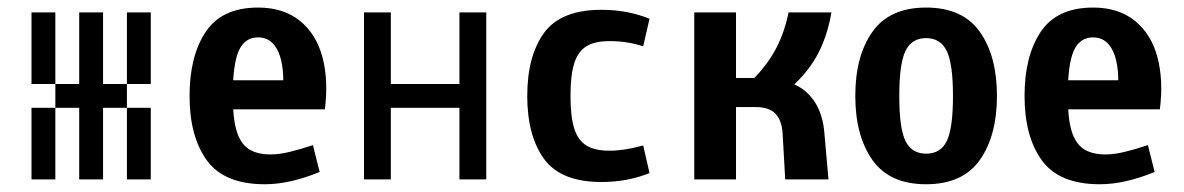

<svg xmlns="http://www.w3.org/2000/svg" viewBox="-20 -470 3102 503"><path d="M250 -437.5V-375H187.5V-437.5ZM250 -375V-312.5H187.5V-375ZM250 -312.5V-250H187.5V-312.5ZM250 -250V-187.5H187.5V-250ZM250 -187.5V-125H187.5V-187.5ZM250 -125V-62.5H187.5V-125ZM250 -62.5V0H187.5V-62.5ZM375 -62.5V0H312.5V-62.5ZM375 -125V-62.5H312.5V-125ZM375 -187.5V-125H312.5V-187.5ZM125 -187.5V-125H62.5V-187.5ZM125 -125V-62.5H62.5V-125ZM125 -62.5V0H62.5V-62.5ZM375 -437.5V-375H312.5V-437.5ZM375 -375V-312.5H312.5V-375ZM125 -375V-312.5H62.5V-375ZM125 -437.5V-375H62.5V-437.5ZM187.5 -250V-187.5H125V-250ZM125 -312.5V-250H62.5V-312.5ZM375 -312.5V-250H312.5V-312.5ZM312.5 -250V-187.5H250V-250Z M656.2 -450.2Q722.7 -450.2 765.6 -415.5Q808.6 -380.9 824.7 -320.3Q840.8 -259.8 831.1 -183.6H537.1V-259.8H759.8L720.7 -218.8Q726.6 -294.9 709.5 -333.5Q692.4 -372.1 656.2 -372.1Q621.1 -372.1 605.5 -336.9Q589.8 -301.8 589.8 -218.8Q589.8 -161.1 599.6 -127.9Q609.4 -94.7 630.9 -80.1Q652.3 -65.4 689.5 -65.4Q711.9 -65.4 739.7 -72.3Q767.6 -79.1 799.8 -89.8L817.4 -19.5Q739.3 12.7 673.8 12.7Q567.4 12.7 522 -49.8Q476.6 -112.3 476.6 -218.8Q476.6 -323.2 519 -386.7Q561.5 -450.2 656.2 -450.2Z M1183.6 0V-187.5H1003.9V0H933.6V-437.5H1003.9V-250H1183.6V-437.5H1253.9V0Z M1577.1 -362.3Q1538.1 -362.3 1516.1 -348.6Q1494.1 -335 1484.4 -304.2Q1474.6 -273.4 1474.6 -218.8Q1474.6 -164.1 1484.4 -133.3Q1494.1 -102.5 1516.1 -88.9Q1538.1 -75.2 1577.1 -75.2Q1615.2 -75.2 1665 -88.9L1681.6 -16.6Q1624 6.8 1555.7 6.8Q1449.2 6.8 1405.3 -53.7Q1361.3 -114.3 1361.3 -218.8Q1361.3 -323.2 1405.3 -383.8Q1449.2 -444.3 1555.7 -444.3Q1624 -444.3 1681.6 -420.9L1665 -348.6Q1624 -362.3 1577.1 -362.3Z M1798.8 -437.5H1908.2V-265.6H1963.9Q2051.8 -265.6 2092.8 -228.5Q2133.8 -191.4 2139.6 -123L2150.4 0H2037.1L2030.3 -120.1Q2028.3 -154.3 2011.7 -171.9Q1995.1 -189.5 1960 -189.5H1908.2V0H1798.8ZM2045.9 -437.5H2158.2Q2146.5 -369.1 2117.2 -318.8Q2087.9 -268.6 2036.1 -227.5L1936.5 -247.1Q1978.5 -284.2 2005.9 -330.1Q2033.2 -376 2045.9 -437.5Z M2220.7 -218.8Q2220.7 -323.2 2265.6 -386.7Q2310.5 -450.2 2406.2 -450.2Q2502 -450.2 2546.9 -386.7Q2591.8 -323.2 2591.8 -218.8Q2591.8 -114.3 2546.9 -50.8Q2502 12.7 2406.2 12.7Q2310.5 12.7 2265.6 -50.8Q2220.7 -114.3 2220.7 -218.8ZM2476.6 -218.7Q2476.6 -302.7 2460.3 -336.4Q2444.1 -370.1 2406.1 -370.1Q2368.2 -370.1 2352.1 -336.4Q2335.9 -302.7 2335.9 -218.7Q2335.9 -133.8 2352.2 -100.6Q2368.4 -67.4 2406.4 -67.4Q2444.3 -67.4 2460.4 -100.6Q2476.6 -133.8 2476.6 -218.7Z M2843.8 -450.2Q2910.2 -450.2 2953.1 -415.5Q2996.1 -380.9 3012.2 -320.3Q3028.3 -259.8 3018.6 -183.6H2724.6V-259.8H2947.3L2908.2 -218.8Q2914.1 -294.9 2897 -333.5Q2879.9 -372.1 2843.8 -372.1Q2808.6 -372.1 2793 -336.9Q2777.3 -301.8 2777.3 -218.8Q2777.3 -161.1 2787.1 -127.9Q2796.9 -94.7 2818.4 -80.1Q2839.8 -65.4 2877 -65.4Q2899.4 -65.4 2927.2 -72.3Q2955.1 -79.1 2987.3 -89.8L3004.9 -19.5Q2926.8 12.7 2861.3 12.7Q2754.9 12.7 2709.5 -49.8Q2664.1 -112.3 2664.1 -218.8Q2664.1 -323.2 2706.5 -386.7Q2749 -450.2 2843.8 -450.2Z"/></svg>

Font: Sudo Var
Style: Regular
Weight: 400
Monospace: yes
Designer: Jens Kutilek
Foundry: Jens Kutilek
Version: Version 0.065;FEAKit 1.0